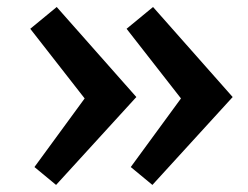

<svg xmlns="http://www.w3.org/2000/svg" viewBox="-20 -548 700 543"><path d="M411 -25 349.8 -75.6 491.8 -269.6 338 -466.6 412.8 -528.2 638 -273.6ZM138.6 -25 77.4 -75.6 219.4 -269.6 65.6 -466.6 140.4 -528.2 365.6 -273.6Z"/></svg>

Font: Wittgenstein
Style: Italic
Weight: 400
Italic angle: -11°
Designer: Jörg Drees
Foundry: Jörg Drees
Version: Version 1.500